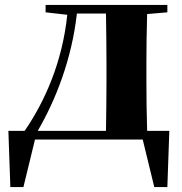

<svg xmlns="http://www.w3.org/2000/svg" viewBox="-20 -566 739 779"><path d="M133 -35C206 -160 271 -325 292 -511H410C411 -453 412 -365 412 -308V-238C412 -181 411 -93 410 -35ZM577 -35C575 -93 574 -181 574 -238V-308C574 -364 575 -450 577 -509L659 -516V-546H165V-516L253 -506C233 -315 163 -156 80 -35H14L22 193H75L122 0H559L606 193H659L667 -35Z"/></svg>

Font: Noto Serif KR Black
Style: Regular
Weight: 900
Version: Version 1.001;PS 1.001;hotconv 16.6.54;makeotf.lib2.5.65590